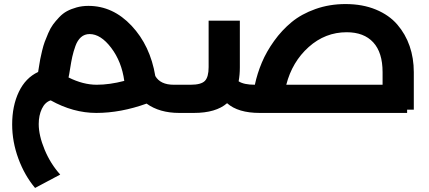

<svg xmlns="http://www.w3.org/2000/svg" viewBox="-20 -557 2114 947"><path d="M873 -139Q893 -139 893 -70Q893 0 873 0H864Q767 0 703 -46Q575 0 455 0Q341 0 230 -62Q202 -53 186.5 -20.5Q171 12 171 55Q171 111 200 181Q229 251 277 304L153 370Q101 308 70.5 225Q40 142 40 57Q40 -35 73 -104Q106 -173 168 -202Q169 -207 172.5 -229.5Q176 -252 178.5 -265.5Q181 -279 187.5 -306Q194 -333 200.5 -350.5Q207 -368 218 -393.5Q229 -419 241.5 -436Q254 -453 272 -472Q290 -491 310.5 -502Q331 -513 358 -520.5Q385 -528 416 -528Q537 -528 629 -430Q721 -332 746 -182Q771 -139 837 -139ZM457 -139Q520 -139 593 -158Q580 -253 528.5 -321Q477 -389 422 -389Q397 -389 379.5 -373.5Q362 -358 352 -330Q342 -302 336.5 -277Q331 -252 326 -219.5Q321 -187 318 -175Q390 -139 457 -139Z M2021 -201V-16H1988V0H1261Q1154 0 1100 -48Q1045 0 936 0H873Q853 0 853 -70Q853 -139 873 -139H920Q972 -139 990.5 -158Q1009 -177 1009 -226V-455H1163V-225Q1163 -188 1157 -156Q1183 -139 1237 -139Q1249 -195 1271.5 -248.5Q1294 -302 1332 -355Q1370 -408 1418.5 -448Q1467 -488 1536 -512.5Q1605 -537 1684 -537Q1768 -537 1833.5 -510Q1899 -483 1939.5 -436Q1980 -389 2000.5 -329.5Q2021 -270 2021 -201ZM1690 -398Q1584 -398 1502.5 -325Q1421 -252 1392 -139H1867V-201Q1867 -298 1821 -348Q1775 -398 1690 -398Z"/></svg>

Font: Montserrat-Arabic SemiBold
Style: Regular
Weight: 600
Designer: Mohamed Gaber
Foundry: Kief Type Foundry
Version: Version 5.008;PS 005.008;hotconv 1.0.88;makeotf.lib2.5.64775